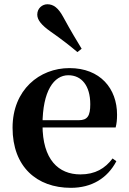

<svg xmlns="http://www.w3.org/2000/svg" viewBox="-20 -875 612 911"><path d="M316.2 16.2C415.4 16.2 489.6 -29.4 532.1 -109.9L514.2 -123.2C478.5 -75.9 432.1 -47.5 361.4 -47.5C257.6 -47.5 181.7 -117.3 181.7 -282.7C181.7 -444.8 236.5 -518 304.1 -518C367.5 -518 408.3 -468.1 408.3 -380.4C408.3 -325.7 395.6 -304.6 353.4 -304.6H98.1V-270.2H528.7C533.4 -288.1 535.4 -306.2 535.4 -330.9C535.4 -454.7 455.8 -551.9 309.4 -551.9C167.3 -551.9 39.6 -448.8 39.6 -268.8C39.6 -83.9 154.3 16.2 316.2 16.2ZM367.4 -643.7C342.8 -684.5 317.1 -726 279.5 -795.4C256.6 -837.5 233.6 -854.8 204.8 -854.8C181 -854.8 156.8 -836.1 156.8 -805.7C156.8 -779.2 178.9 -754.3 219.1 -725.9C277.5 -685.1 312.5 -656.9 347.4 -627.8Z"/></svg>

Font: Source Han Serif CN VF
Style: Regular
Weight: 250
Designer: Ryoko NISHIZUKA 西塚涼子 (kana & ideographs); Frank Grießhammer (Latin, Greek & Cyrillic); Wenlong ZHANG 张文龙 (bopomofo); San
Foundry: Adobe
Version: Version 2.002;hotconv 1.1.0;makeotfexe 2.6.0